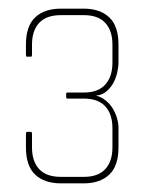

<svg xmlns="http://www.w3.org/2000/svg" viewBox="-20 -424 337 444"><path d="M174 0H121Q83 0 61.5 -20Q40 -40 40 -83V-114Q40 -119 42 -119H52Q54 -119 54 -114V-83Q54 -51 70.5 -33Q87 -15 121 -15H174Q207 -15 223.5 -33Q240 -51 240 -83V-128Q240 -160 223.5 -178Q207 -196 174 -196H136Q133 -196 133 -200V-207Q133 -210 136 -210H174Q207 -210 223.5 -228.5Q240 -247 240 -279V-321Q240 -353 223.5 -371Q207 -389 174 -389H121Q87 -389 70.5 -371Q54 -353 54 -321V-297Q54 -293 52 -293H42Q40 -293 40 -297V-321Q40 -364 61.5 -384Q83 -404 121 -404H174Q211 -404 232.5 -384Q254 -364 254 -321V-279Q254 -269 251 -256Q248 -243 242 -232Q236 -221 226 -212.5Q216 -204 202 -203Q214 -200 224 -192Q234 -184 240.5 -173.5Q247 -163 250.5 -151Q254 -139 254 -129V-83Q254 -40 232.5 -20Q211 0 174 0Z"/></svg>

Font: Chathura Thin
Style: Regular
Weight: 250
Designer: Appaji Ambarisha Darbha
Foundry: Aditya Fonts
Version: Version 1.001 2016